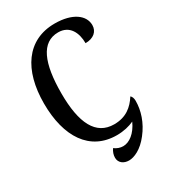

<svg xmlns="http://www.w3.org/2000/svg" viewBox="-215 -830 978 1105"><g transform="rotate(-30 274.0 -277.5)"><path d="M309 171C343 171 395 149 442 88C491 26 513 -44 513 -108C513 -124 508 -138 499 -145C465 -92 419 -52 339 -52C218 -52 164 -160 164 -358C164 -558 211 -672 323 -672C399 -672 429 -609 429 -539C483 -539 515 -568 515 -610C515 -675 449 -726 331 -726C146 -726 48 -579 48 -358C48 -135 143 10 321 10C367 10 406 0 436 -14C407 50 362 83 321 83C301 83 281 76 264 63C252 81 246 98 246 117C246 151 274 171 309 171Z"/></g></svg>

Font: Noto Serif Georgian Condensed Medium
Style: Regular
Weight: 500
Width: 3
Designer: Monotype Design Team, Akaki Razmadze
Foundry: Google LLC
Version: Version 2.003